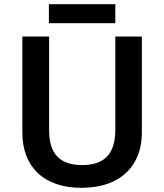

<svg xmlns="http://www.w3.org/2000/svg" viewBox="-20 -889 787 919"><path d="M532 -869H214V-778H532ZM659 -252V-714H532V-268C532 -158 485 -99 374 -99C268 -99 215 -150 215 -267V-714H87V-254C87 -95 185 10 370 10C565 10 659 -104 659 -252Z"/></svg>

Font: Noto Sans Vithkuqi SemiBold
Style: Regular
Weight: 600
Version: Version 1.001